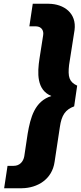

<svg xmlns="http://www.w3.org/2000/svg" viewBox="-20 -800 430 1020"><path d="M109 30C104 59 84 81 53 81H20L2 200H96C180 199 257 152 270 60L298 -125C307 -189 328 -218 374 -235L390 -345C347 -365 340 -392 347 -455L376 -640C388 -730 320 -779 239 -780H154L136 -660H172C201 -659 214 -637 209 -611L190 -490C178 -412 174 -322 253 -290C164 -262 142 -176 127 -90Z"/></svg>

Font: Jost*
Style: Bold Italic
Weight: 700
Italic angle: -10°
Version: Version 3.7